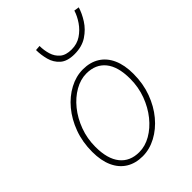

<svg xmlns="http://www.w3.org/2000/svg" viewBox="-214 -818 928 928"><g transform="rotate(-45 250.0 -354.0)"><path d="M204 12Q155 12 119.5 -10Q84 -32 65 -74Q46 -116 46 -176Q46 -243 67 -300Q88 -357 123.5 -399.5Q159 -442 204 -466Q249 -490 296 -490Q345 -490 380.5 -468Q416 -446 435 -404Q454 -362 454 -302Q454 -235 433 -178Q412 -121 376.5 -78.5Q341 -36 296 -12Q251 12 204 12ZM206 -14Q247 -14 286 -36.5Q325 -59 356.5 -98Q388 -137 407 -188Q426 -239 426 -296Q426 -379 391.5 -421.5Q357 -464 294 -464Q254 -464 214.5 -441.5Q175 -419 143.5 -380Q112 -341 93 -290Q74 -239 74 -182Q74 -100 108.5 -57Q143 -14 206 -14ZM320 -570Q271 -570 245.5 -592.5Q220 -615 211 -649Q202 -683 202 -716L228 -718Q228 -688 236.5 -660Q245 -632 266 -614Q287 -596 326 -596Q363 -596 391.5 -615Q420 -634 439.5 -662.5Q459 -691 468 -720L494 -716Q485 -685 463.5 -651Q442 -617 406.5 -593.5Q371 -570 320 -570Z"/></g></svg>

Font: Source Sans 3 ExtraLight
Style: Italic
Weight: 250
Italic angle: -11°
Designer: Paul D. Hunt
Foundry: Adobe
Version: Version 3.046;hotconv 1.0.118;makeotfexe 2.5.65603